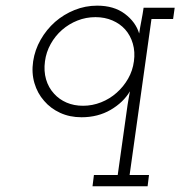

<svg xmlns="http://www.w3.org/2000/svg" viewBox="-20 -402 631 672"><path d="M308.7 210.6 303.8 250H496.6L501.5 210.6H433.6L510.2 -335.6H585.9L591.4 -375H482.6Q479.4 -352.7 474.9 -329.7Q470.3 -306.7 467.1 -284.8Q454.7 -325.3 416.8 -353.7Q378.8 -382.2 320.1 -382.2Q278.7 -382.2 241 -367Q203.2 -351.8 172.8 -325.4Q142.4 -298.4 122.2 -262.9Q102 -227.4 96 -187.4Q90 -146.8 100.5 -111.1Q111 -75.4 134.4 -49Q156.8 -22.6 190.4 -7.1Q224 8.4 265.3 8.4Q322.9 8.4 367.5 -17.7Q412 -43.8 434.8 -82.5Q432.2 -68.8 430.5 -58.7Q428.8 -48.5 426.6 -35.6L392 210.6ZM137.4 -187.4Q141.6 -219.7 157.4 -248Q173.1 -276.3 197.2 -297.4Q221.3 -318.3 251.1 -330.1Q280.9 -342 314.2 -342Q346.5 -342 373.3 -330.5Q400.1 -319 418 -299Q436.7 -277.9 445 -249Q453.3 -220.1 448.7 -187.4Q444.5 -154.9 428.4 -126.7Q412.3 -98.5 388.3 -77.4Q364.2 -55.9 333.8 -43.9Q303.3 -31.8 270.7 -31.8Q238.9 -31.8 213.1 -42.9Q187.3 -54 169.4 -73.9Q149.6 -95.3 141.2 -124.3Q132.8 -153.3 137.4 -187.4Z"/></svg>

Font: Josefin Slab Thin
Style: Italic
Weight: 100
Italic angle: -12°
Designer: Santiago Orozco
Foundry: Typemade
Version: Version 2.000